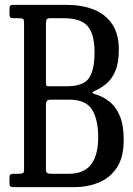

<svg xmlns="http://www.w3.org/2000/svg" viewBox="-20 -770 549 790"><path d="M289 0H39.5Q28 0 23.5 -2.2Q19 -4.5 19 -16V-38Q19 -49.5 23 -52.2Q27 -55 37.5 -55H59Q69.5 -55 74.2 -57.5Q79 -60 79 -70V-676Q79 -689.5 74.8 -692.2Q70.5 -695 56.5 -695H39.5Q27 -695 23 -697.8Q19 -700.5 19 -713V-734Q19 -744 22.5 -747Q26 -750 35.5 -750H254Q317 -750 365.5 -730.8Q414 -711.5 441.5 -670.8Q469 -630 469 -565Q469 -512 454.8 -478.5Q440.5 -445 418 -426Q395.5 -407 370.5 -396.5Q351.5 -388.5 369.5 -383Q403 -373.5 430 -352.2Q457 -331 473 -293Q489 -255 489 -195Q489 -120 459 -77.5Q429 -35 383 -17.5Q337 0 289 0ZM178.5 -415H254Q322.5 -415 345.8 -448Q369 -481 369 -555Q369 -629.5 340.8 -662.2Q312.5 -695 244 -695H186.5Q174.5 -695 171.8 -690Q169 -685 169 -672.5V-435Q169 -420.5 171 -417.8Q173 -415 178.5 -415ZM264 -55Q384 -55 384 -205Q384 -279.5 358.2 -319.8Q332.5 -360 264 -360H193.5Q177.5 -360 173.2 -355Q169 -350 169 -333V-74Q169 -61.5 174 -58.2Q179 -55 192 -55Z"/></svg>

Font: Besley* Condensed
Style: Regular
Weight: 400
Width: 3
Designer: Owen Earl
Foundry: indestructible type*
Version: Version 3.000; ttfautohint (v1.8.3)